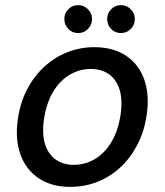

<svg xmlns="http://www.w3.org/2000/svg" viewBox="-20 -717 643 749"><path d="M253 12Q181 12 131 -21.5Q81 -55 59.5 -115Q38 -175 50 -254Q59 -317 85.5 -368Q112 -419 152 -456Q192 -493 242 -513Q292 -533 348 -533Q421 -533 471 -500Q521 -467 542.5 -407.5Q564 -348 552 -267Q543 -205 516.5 -153.5Q490 -102 450.5 -65Q411 -28 361 -8Q311 12 253 12ZM268 -74Q312 -74 349.5 -96Q387 -118 413.5 -161Q440 -204 450 -267Q459 -327 446.5 -367Q434 -407 405 -427.5Q376 -448 334 -448Q291 -448 253 -426Q215 -404 188.5 -361Q162 -318 152 -255Q143 -196 155.5 -155.5Q168 -115 197.5 -94.5Q227 -74 268 -74ZM285 -588Q262 -588 246.5 -604Q231 -620 231 -643Q231 -665 246.5 -681Q262 -697 285 -697Q307 -697 323 -681Q339 -665 339 -643Q339 -620 323 -604Q307 -588 285 -588ZM452 -588Q429 -588 413.5 -604Q398 -620 398 -643Q398 -665 413.5 -681Q429 -697 452 -697Q474 -697 490 -681Q506 -665 506 -643Q506 -620 490 -604Q474 -588 452 -588Z"/></svg>

Font: DM Sans 10pt Medium
Style: Italic
Weight: 500
Italic angle: -10°
Version: Version 4.004;gftools[0.9.30]